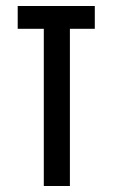

<svg xmlns="http://www.w3.org/2000/svg" viewBox="-20 -620 391 640"><path d="M213 -524V0H126V-524H39V-600H296V-524Z"/></svg>

Font: ColatingCofangSans
Style: Regular
Weight: 400
Foundry: GNU
Version: Version 412.227;June 27, 2022;FontCreator 11.0.0.2412 32-bit